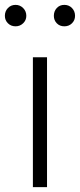

<svg xmlns="http://www.w3.org/2000/svg" viewBox="-35 -768 328 788"><path d="M100 -533H158V0H100ZM29 -660Q10 -660 -2.5 -672.5Q-15 -685 -15 -703Q-15 -722 -2.5 -735Q10 -748 29 -748Q47 -748 60 -735Q73 -722 73 -703Q73 -685 60 -672.5Q47 -660 29 -660ZM229 -660Q210 -660 198 -672.5Q186 -685 186 -703Q186 -722 198 -735Q210 -748 229 -748Q248 -748 260.5 -735Q273 -722 273 -703Q273 -685 260.5 -672.5Q248 -660 229 -660Z"/></svg>

Font: Kinto Sans Light
Style: Regular
Weight: 300
Designer: Authors: Ryoko NISHIZUKA  (kana & ideographs); Paul D. Hunt (Latin, Greek & Cyrillic); Wenlong ZHANG  (bopomofo); Sandol
Foundry: Adobe Systems Incorporated, ookami Inc.
Version: Version 0.001